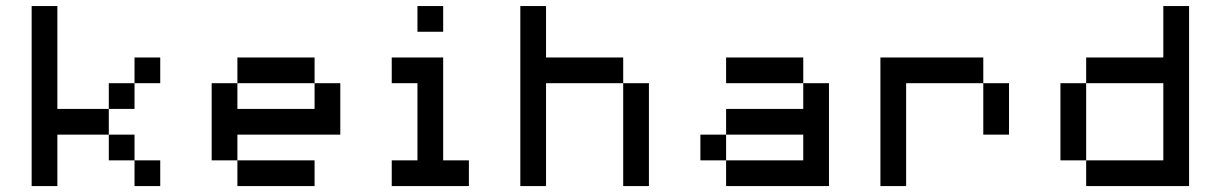

<svg xmlns="http://www.w3.org/2000/svg" viewBox="-20 -628 4120 648"><path d="M434 -86.8H347.2V-173.6H434ZM434 -434H520.8V-347.2H434ZM434 -347.2V-260.4H347.2V-347.2ZM347.2 -260.4V-173.6H173.6V0H86.8V-607.6H173.6V-260.4ZM434 -86.8H520.8V0H434Z M781.2 -86.8H694.4V-347.2H781.2V-260.4H1041.7V-347.2H1128.5V-173.6H781.2ZM1041.7 -347.2H781.2V-434H1041.7ZM781.2 -86.8H1041.7V0H781.2Z M1302.1 0V-86.8H1388.9V-347.2H1302.1V-434H1475.7V-86.8H1562.5V0ZM1388.9 -520.8V-607.6H1475.7V-520.8Z M2083.3 -347.2H1822.9V0H1736.1V-607.6H1822.9V-434H2083.3ZM2083.3 -347.2H2170.1V0H2083.3Z M2430.6 -173.6V-86.8H2691V-173.6ZM2430.6 -173.6V-260.4H2691V-347.2H2777.8V0H2430.6V-86.8H2343.8V-173.6ZM2691 -347.2H2430.6V-434H2691Z M3298.6 -347.2H3038.2V0H2951.4V-434H3298.6ZM3298.6 -347.2H3385.4V-173.6H3298.6Z M3645.8 -86.8H3559V-347.2H3645.8ZM3906.2 -86.8V-347.2H3645.8V-434H3906.2V-607.6H3993.1V0H3645.8V-86.8Z"/></svg>

Font: 8-bit Operator+ 8
Style: Regular
Weight: 400
Designer: GrandChaos9000
Version: Version 1.3.0 - August 1, 2014